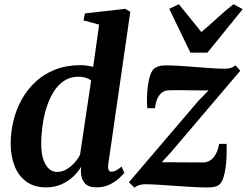

<svg xmlns="http://www.w3.org/2000/svg" viewBox="-20 -858 1145 890"><path d="M482 -98Q479.5 -80 483.2 -71Q487 -62 497 -62Q506 -62 516.8 -67.2Q527.5 -72.5 543.5 -85.5L556.5 -57Q549 -47.5 531.8 -31.5Q514.5 -15.5 488.2 -2.5Q462 10.5 427.5 10.5Q390 10.5 373 -8.8Q356 -28 355 -61.5L356 -85Q343 -62 320 -40Q297 -18 265.2 -3.8Q233.5 10.5 193.5 10.5Q138.5 10.5 102 -16.2Q65.5 -43 47.5 -88.8Q29.5 -134.5 29.5 -192Q29.5 -245.5 42.2 -298Q55 -350.5 80.8 -397Q106.5 -443.5 145.2 -479.2Q184 -515 236 -535.5Q288 -556 352.5 -556Q367 -556 382.8 -553.8Q398.5 -551.5 412 -548L439.5 -744L367 -763.5L374 -796L560.5 -817L584 -803.5ZM402.5 -485Q392 -493 377 -497.8Q362 -502.5 344 -502.5Q305.5 -502.5 276.5 -483Q247.5 -463.5 227.5 -430.8Q207.5 -398 195 -357.5Q182.5 -317 176.8 -274Q171 -231 171 -191.5Q171 -150 180.2 -120.8Q189.5 -91.5 206.2 -76.2Q223 -61 245 -61Q267.5 -61 288 -73Q308.5 -85 325 -103.2Q341.5 -121.5 351 -140.5ZM947 -439Q933.5 -439 914.2 -439Q895 -439 873.2 -439.2Q851.5 -439.5 830.5 -439.8Q809.5 -440 791.8 -440Q774 -440 763 -439.5Q742 -439 728.5 -427.2Q715 -415.5 707.8 -396.8Q700.5 -378 698.5 -356.5H663Q661 -373 661.2 -400.8Q661.5 -428.5 665.2 -458.2Q669 -488 677.2 -511.8Q685.5 -535.5 700 -544Q705.5 -547.5 717.2 -551.2Q729 -555 747 -555Q774.5 -555 811.8 -552.8Q849 -550.5 888.5 -547.2Q928 -544 963 -541.8Q998 -539.5 1020.5 -539.5Q1037 -539.5 1049 -543Q1061 -546.5 1071 -555.5L1094 -530.5L776.5 -157L730 -106Q749.5 -106 774 -105.8Q798.5 -105.5 824.5 -105.5Q850.5 -105.5 875.5 -105.2Q900.5 -105 921 -105Q952 -105.5 971.2 -130Q990.5 -154.5 995.5 -191H1030.5Q1031 -171.5 1030.5 -143.5Q1030 -115.5 1026.5 -86.5Q1023 -57.5 1015.5 -34.2Q1008 -11 995 -1Q988.5 4.5 975.2 7.8Q962 11 941.5 11Q913.5 11 873.5 8.8Q833.5 6.5 791 3.5Q748.5 0.5 711.8 -1.8Q675 -4 653 -4Q640 -4 626.5 -0.2Q613 3.5 603.5 12L577.5 -13L900 -391ZM862.5 -614 764.5 -817 809 -838.5Q834.5 -808 860.5 -775Q886.5 -742 913.5 -709.5Q951.5 -741.5 987 -774.5Q1022.5 -807.5 1062.5 -838.5L1105 -815.5L941.5 -614Z"/></svg>

Font: Merriweather 48pt
Style: Bold Italic
Weight: 700
Italic angle: -7.8°
Version: Version 2.101